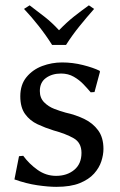

<svg xmlns="http://www.w3.org/2000/svg" viewBox="-20 -704 460 734"><path d="M52.7 -106.9 68.8 -108.4Q91.3 -77.6 123.5 -54.7Q155.8 -31.7 194.3 -31.7Q236.3 -31.7 263.9 -54.7Q291.5 -77.6 291.5 -119.6Q291.5 -158.7 261.2 -175.8Q231 -192.9 184.1 -205.6Q152.8 -215.3 123.5 -229Q94.2 -242.7 75.9 -268.1Q57.6 -293.5 57.6 -335.9Q57.6 -380.4 81.3 -409.2Q105 -438 141.6 -451.7Q178.2 -465.3 217.3 -465.3Q257.8 -465.3 297.4 -455.3Q336.9 -445.3 360.4 -433.6L362.3 -430.2L341.3 -352.1L326.7 -351.1Q314.5 -365.7 298.8 -382.1Q283.2 -398.4 262 -410.6Q240.7 -422.9 213.4 -422.9Q179.2 -422.9 155.8 -406Q132.3 -389.2 132.3 -356Q132.3 -329.6 148.7 -313Q165 -296.4 188 -287.6Q210.9 -278.8 231 -273.4Q269 -265.1 302 -249.3Q335 -233.4 355.2 -205.8Q375.5 -178.2 375.5 -134.8Q375.5 -112.3 367.4 -87.4Q359.4 -62.5 339.6 -40.3Q319.8 -18.1 284.9 -3.9Q250 10.3 195.3 10.3Q165 10.3 122.8 4.2Q80.6 -2 35.2 -18.1ZM179.2 -532.2Q155.8 -569.3 127.9 -604.7Q100.1 -640.1 71.8 -669.9L93.3 -683.6Q124 -660.6 151.6 -638.9Q179.2 -617.2 205.6 -588.4Q235.4 -619.1 262.9 -640.9Q290.5 -662.6 319.8 -683.6L339.8 -669.9Q312.5 -639.2 284.2 -604.2Q255.9 -569.3 232.4 -532.2Z"/></svg>

Font: Kurinto Seri
Style: Regular
Weight: 400
Designer: Kurinto was developed by Clint Goss from a range of fonts that are compatible with the SIL Open Font License Version 1.1
Foundry: Clinton F. Goss
Version: Version 2.196; July 25, 2020